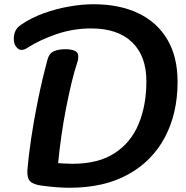

<svg xmlns="http://www.w3.org/2000/svg" viewBox="-20 -880 875 905"><path d="M308 5Q250 5 177 -5Q137 -10 122 -25.5Q107 -41 109 -78Q114 -139 126.5 -225Q139 -311 159 -409Q179 -507 205 -603Q213 -630 235 -639Q257 -648 288 -648Q314 -648 331.5 -641Q349 -634 349 -614Q349 -606 348 -599.5Q347 -593 343 -582Q330 -543 317 -488.5Q304 -434 291.5 -370.5Q279 -307 269.5 -240.5Q260 -174 254 -111Q269 -110 289.5 -109Q310 -108 322 -108Q444 -108 521 -158.5Q598 -209 634 -297Q670 -385 670 -497Q670 -616 602.5 -681Q535 -746 410 -746Q326 -746 247.5 -719.5Q169 -693 110 -655Q81 -636 63 -652Q45 -668 45 -696Q45 -719 53 -735Q61 -751 80 -764Q129 -797 187.5 -818Q246 -839 307 -849.5Q368 -860 421 -860Q543 -860 632 -817.5Q721 -775 769 -693.5Q817 -612 817 -495Q817 -345 757 -232.5Q697 -120 583.5 -57.5Q470 5 308 5Z"/></svg>

Font: Pacifico
Style: Regular
Weight: 400
Designer: Vernon Adams
Foundry: Vernon Adams
Version: Version 3.010; ttfautohint (v1.8.4.7-5d5b)